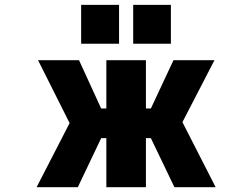

<svg xmlns="http://www.w3.org/2000/svg" viewBox="-20 -774 1040 796"><path d="M420.9 -524.4H585V-324.2H605.5L699.2 -524.4H869.1L736.3 -267.6L874 2H703.1L605.5 -201.2H585V2H420.9V-201.2H399.4L302.7 2H131.8L268.6 -263.7L137.7 -524.4H307.6L399.4 -324.2H420.9ZM316.4 -592.8V-753.9H473.6V-592.8ZM532.2 -592.8V-753.9H688.5V-592.8Z"/></svg>

Font: GenEi Gothic M Heavy
Style: Regular
Weight: 800
Designer: o_tamon (Modified); [Source Han Sans]
Ryoko NISHIZUKA  (kana & ideographs); Paul D. Hunt (Latin, Greek & Cyrillic); Wenl
Version: Version 1.1a;Original Version 1.004